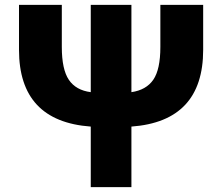

<svg xmlns="http://www.w3.org/2000/svg" viewBox="-20 -764 907 784"><path d="M634.8 -744.1H809.6V-560.5Q809.6 -268.6 516.6 -247.1V0H350.6V-247.1Q57.6 -268.6 57.6 -560.5V-744.1H232.4V-572.3Q232.4 -480.5 261.2 -438Q290 -395.5 350.6 -387.7V-744.1H516.6V-387.7Q577.1 -396.5 606 -438.5Q634.8 -480.5 634.8 -572.3Z"/></svg>

Font: Bpmf Zihi Sans Heavy
Style: Heavy
Weight: 900
Foundry: But Ko
Version: Version 1.320